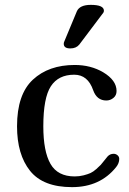

<svg xmlns="http://www.w3.org/2000/svg" viewBox="-20 -769 530 789"><path d="M306 -586Q293 -570 269 -570Q242 -570 242 -589Q242 -594 244 -598L296 -723Q308 -749 353 -749Q407 -749 407 -725Q407 -719 404 -716ZM422 -126Q432 -137 447 -137Q456 -137 463 -131Q470 -125 470 -116Q470 -98 457 -82Q391 0 276 0Q157 0 103.5 -67Q50 -134 50 -250Q50 -381 115 -441.5Q180 -502 287 -502Q353 -502 404 -472Q459 -439 459 -395Q459 -377 446 -366.5Q433 -356 417 -356Q378 -356 363 -398Q341 -462 285 -462Q220 -462 189 -414.5Q158 -367 158 -250Q158 -147 187.5 -95.5Q217 -44 287 -44Q306 -44 323.5 -48.5Q341 -53 352 -58Q363 -63 376 -74.5Q389 -86 394 -91.5Q399 -97 409.5 -110.5Q420 -124 422 -126Z"/></svg>

Font: Marmelad
Style: Regular
Weight: 400
Designer: Manvel Shmavonyan
Foundry: Cyreal
Version: Version 1.001;PS 001.001;hotconv 1.0.88;makeotf.lib2.5.64775